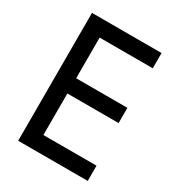

<svg xmlns="http://www.w3.org/2000/svg" viewBox="-176 -850 885 961"><g transform="rotate(30 266.0 -369.5)"><path d="M74 0H476V-88H169V-328H465V-416H169V-651H476V-739H74Z"/></g></svg>

Font: Involve Medium
Style: Regular
Weight: 500
Designer: Stefan Peev
Foundry: Context Ltd.
Version: Version 1.001